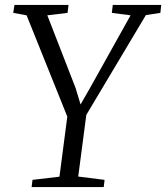

<svg xmlns="http://www.w3.org/2000/svg" viewBox="-20 -763 678 783"><path d="M109 0 112.5 -29.5 222.5 -42.5 254.5 -287.5 88.5 -700.5 34 -710.5 39 -743H259.5L255.5 -710.5L173 -700.5L288.5 -403.5L308.5 -337L347 -404L512.5 -700.5L436 -710.5L440 -743H637.5L634 -710.5L575 -701.5L332 -294.5L299 -43L406.5 -29.5L403 0Z"/></svg>

Font: Merriweather 60pt Light
Style: Italic
Weight: 300
Italic angle: -7.8°
Version: Version 2.101